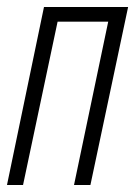

<svg xmlns="http://www.w3.org/2000/svg" viewBox="-25 -530 387 550"><path d="M-5 0 101 -510H342L234 0H187L285 -468H140L41 0Z"/></svg>

Font: Saira Ultra Condensed Light
Style: Italic
Weight: 300
Width: 1
Italic angle: -12°
Designer: Hector Gatti with collaboration of the Omnibus-Type team
Foundry: Omnibus-Type
Version: Version 1.001; ttfautohint (v1.8)